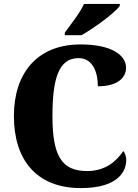

<svg xmlns="http://www.w3.org/2000/svg" viewBox="-20 -951 705 981"><path d="M311 -784V-771H396C462 -808 568 -886 592 -921V-931H409C390 -886 339 -823 311 -784ZM393 10C582 10 625 -74 625 -134C625 -149 619 -170 610 -179C579 -134 525 -77 425 -77C294 -77 248 -156 248 -358C248 -547 279 -654 381 -654C457 -654 480 -577 480 -510C578 -510 624 -552 624 -605C624 -671 547 -724 392 -724C167 -724 51 -574 51 -358C51 -137 164 10 393 10Z"/></svg>

Font: Noto Serif Bengali SemiCondensed Black
Style: Regular
Weight: 900
Width: 4
Designer: Juan Bruce, Universal Thirst, Indian Type Foundry and the Monotype Design Team.
Foundry: Monotype Imaging Inc.
Version: Version 2.003